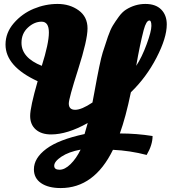

<svg xmlns="http://www.w3.org/2000/svg" viewBox="-20 -730 866 974"><path d="M826 -606Q826 -538 774 -437.5Q722 -337 644 -262Q618 -136 588 -53Q672 -53 754 -40Q754 5 724 56Q639 34 553 30Q458 224 288 224Q225 224 188.5 199Q152 174 152 129Q152 72 215 25Q278 -22 409 -50L425 -106Q322 -48 239 -48Q190 -48 161.5 -73Q133 -98 133 -142Q133 -186 171 -318Q8 -393 8 -504Q8 -564 50 -612.5Q92 -661 151 -685.5Q210 -710 272 -710Q334 -710 379 -677.5Q424 -645 424 -586Q424 -527 376.5 -378.5Q329 -230 329 -205Q329 -173 361.5 -173Q394 -173 449 -210L459 -263Q487 -419 501 -463.5Q515 -508 527.5 -544Q540 -580 552.5 -600.5Q565 -621 582.5 -645Q600 -669 619 -681Q665 -710 717.5 -710Q770 -710 798 -681.5Q826 -653 826 -606ZM192 -396Q228 -510 228 -565Q228 -620 191 -620Q154 -620 121.5 -590Q89 -560 89 -513Q89 -437 192 -396ZM255 111Q255 131 282 131Q309 131 338 102.5Q367 74 389 29Q329 40 292 64.5Q255 89 255 111ZM738 -626Q722 -626 709 -578Q689 -501 671 -396Q700 -440 724 -505.5Q748 -571 748 -598.5Q748 -626 738 -626Z"/></svg>

Font: Oleo Script Swash Caps
Style: Bold
Weight: 700
Designer: Soytutype
Foundry: Soytutype
Version: Version 1.002